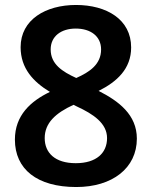

<svg xmlns="http://www.w3.org/2000/svg" viewBox="-20 -743 612 773"><path d="M286 -723C164 -723 63 -664 63 -553C63 -467 115 -413 181 -373C104 -336 40 -279 40 -181C40 -62 129 10 287 10C432 10 531 -66 531 -185C531 -281 458 -336 377 -377C451 -414 508 -466 508 -552C508 -665 409 -723 286 -723ZM285 -628C345 -628 387 -597 387 -544C387 -484 341 -453 287 -429C230 -455 184 -485 184 -544C184 -597 226 -628 285 -628ZM160 -187C160 -248 204 -288 276 -321L290 -314C355 -284 411 -247 411 -187C411 -127 368 -86 285 -86C201 -86 160 -128 160 -187Z"/></svg>

Font: Noto Sans Myanmar SemiBold
Style: Regular
Weight: 600
Designer: Monotype Design Team
Foundry: Monotype Imaging Inc.
Version: Version 2.107